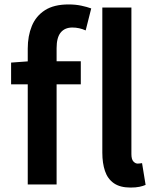

<svg xmlns="http://www.w3.org/2000/svg" viewBox="-20 -831 705 865"><path d="M105 0V-612Q105 -669 123.5 -714Q142 -759 182.5 -785Q223 -811 289 -811Q320 -811 346 -805.5Q372 -800 391 -793L366 -694Q337 -707 306 -707Q272 -707 253.5 -684.5Q235 -662 235 -614V0ZM30 -451V-549L112 -555H344V-451ZM568 14Q521 14 493 -5.5Q465 -25 453 -60.5Q441 -96 441 -143V-797H572V-137Q572 -113 581 -103.5Q590 -94 600 -94Q604 -94 608.5 -94.5Q613 -95 620 -96L636 2Q625 7 608.5 10.5Q592 14 568 14Z"/></svg>

Font: Noto Sans TC SemiBold
Style: Regular
Weight: 600
Designer: Ryoko NISHIZUKA  (kana, bopomofo & ideographs); Paul D. Hunt (Latin, Greek & Cyrillic); Sandoll Communications , Soo-you
Foundry: Adobe
Version: Version 2.004-H2;hotconv 1.0.118;makeotfexe 2.5.65603